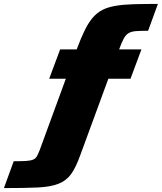

<svg xmlns="http://www.w3.org/2000/svg" viewBox="-202 -762 826 980"><path d="M-132 61Q-92 61 -68.5 59.5Q-45 58 -32.5 52.5Q-20 47 -13.5 35.5Q-7 24 1 3L134 -360H49L105 -510H190L191 -514Q212 -570 231 -608.5Q250 -647 272 -672.5Q294 -698 322 -712Q350 -726 389 -732.5Q428 -739 480.5 -740.5Q533 -742 604 -742L554 -605Q514 -605 490.5 -603Q467 -601 453 -592Q439 -583 429 -564Q419 -545 406 -510H520L464 -360H351L207 32Q185 93 161 126.5Q137 160 96.5 176Q56 192 -10 195Q-76 198 -182 198Z"/></svg>

Font: Azeri Sans Black
Style: Italic
Weight: 900
Designer: Hector Gatti & Omnibus-Type (original fonts) / Cristiano Sobral (main changes and remastering)
Foundry: Omnibus-Type
Version: Version 0.07;August 21, 2020;FontCreator 13.0.0.2681 64-bit;